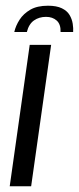

<svg xmlns="http://www.w3.org/2000/svg" viewBox="-20 -652 276 672"><path d="M148 -632Q178 -632 196.5 -623Q215 -614 223.5 -599.5Q232 -585 234.5 -569Q237 -553 236 -540H192Q193 -567 178.5 -580Q164 -593 141 -593Q117 -593 99 -580.5Q81 -568 74 -540H30Q35 -562 48.5 -583Q62 -604 86 -618Q110 -632 148 -632ZM14 0 84 -495H159L89 0Z"/></svg>

Font: Alumni Sans Thin Medium
Style: Italic
Weight: 500
Italic angle: -8°
Version: Version 1.016